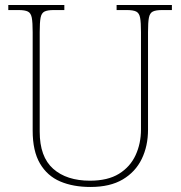

<svg xmlns="http://www.w3.org/2000/svg" viewBox="-20 -734 719 764"><path d="M340 10Q271 10 219.5 -12Q168 -34 139 -83.5Q110 -133 110 -214V-606Q110 -645 106.5 -663.5Q103 -682 91 -688Q79 -694 54 -694H13V-714H236V-694H194Q169 -694 157 -688Q145 -682 141.5 -663.5Q138 -645 138 -606V-210Q138 -110 191.5 -62.5Q245 -15 338 -15Q409 -15 453.5 -42.5Q498 -70 519.5 -116.5Q541 -163 541 -219V-606Q541 -645 537.5 -663.5Q534 -682 522 -688Q510 -694 485 -694H444V-714H664V-694H625Q600 -694 588 -688Q576 -682 572.5 -663.5Q569 -645 569 -606V-218Q569 -153 544 -101.5Q519 -50 468.5 -20Q418 10 340 10Z"/></svg>

Font: Noto Serif Thin
Style: Regular
Weight: 100
Designer: Monotype Design Team
Foundry: Monotype Imaging Inc.
Version: Version 2.015